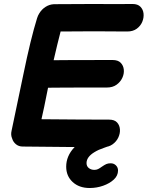

<svg xmlns="http://www.w3.org/2000/svg" viewBox="-20 -737 740 963"><path d="M497 1Q525 1 544.5 -13Q564 -27 573.5 -47.5Q583 -68 581.5 -88.5Q580 -109 567 -123Q554 -137 527 -137Q391 -137 188 -139Q199 -185 221 -297Q267 -298 516 -298Q545 -298 564.5 -312Q584 -326 593.5 -346.5Q603 -367 601 -387.5Q599 -408 585.5 -422Q572 -436 545 -436Q297 -436 249 -435Q268 -518 284 -579Q340 -580 451 -580Q562 -579 618 -579Q647 -579 666 -593Q685 -607 693.5 -627.5Q702 -648 700 -668.5Q698 -689 684.5 -703Q671 -717 645 -717Q572 -716 448 -717Q324 -717 251 -716Q228 -715 208.5 -702.5Q189 -690 177 -670Q170 -659 166 -646Q134 -543 97 -363Q46 -116 38 -81Q33 -60 41 -42Q46 -25 60 -13.5Q74 -2 94 -2Q349 1 497 1ZM430 206Q465 206 497.5 194.5Q530 183 551 163.5Q572 144 572 118Q572 103 561.5 92.5Q551 82 535 82Q522 82 513 86Q504 90 491 99Q480 107 472 111Q464 115 453 115Q437 115 425.5 106Q414 97 414 81Q414 50 454 26Q473 14 503 4Q521 -2 531 -7Q562 -22 562 -50Q562 -68 548.5 -78Q535 -88 515 -88Q500 -88 471 -77Q442 -66 410 -45.5Q378 -25 352 3Q312 46 312 99Q312 146 344.5 176Q377 206 430 206Z"/></svg>

Font: Balsamiq Sans
Style: Bold Italic
Weight: 700
Italic angle: -12°
Designer: Michael Angeles
Foundry: Balsamiq SRL
Version: Version 1.020; ttfautohint (v1.8.4.7-5d5b);gftools[0.9.26]